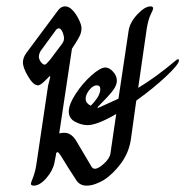

<svg xmlns="http://www.w3.org/2000/svg" viewBox="-20 -573 582 603"><path d="M408 -257 391 -135Q385 -94 360 -60Q335 -26 305 -7Q295 -1 280.5 4.5Q266 10 252 10Q232 10 221 -5Q218 -9 197 -42L171 -84Q164 -95 161 -95Q158 -95 157 -93Q156 -91 156 -88L151 -62Q146 -37 125.5 -13.5Q105 10 86 10Q77 10 77 4Q77 1 83.5 -15Q90 -31 94 -55L131 -304L138 -332L136 -334L122 -320Q116 -314 110 -309.5Q104 -305 99 -305Q85 -305 68.5 -332.5Q52 -360 52 -377Q52 -392 63 -407L159 -536Q170 -553 185 -553Q196 -553 207 -542Q218 -531 227 -513Q236 -495 236 -484Q236 -471 229 -457.5Q222 -444 206 -420L166 -154Q174 -156 182 -156Q205 -156 221 -128L260 -62Q262 -59 266.5 -51Q271 -43 278 -43Q289 -43 307 -59.5Q325 -76 327 -92L345 -215Q285 -180 255 -180Q236 -180 216 -190.5Q196 -201 196 -223Q196 -245 217.5 -278Q239 -311 267 -336Q295 -361 311 -361Q323 -361 335 -348Q347 -335 347 -320Q347 -309 340 -297Q333 -285 316 -267L286 -236L288 -234L352 -263L384 -477Q388 -503 411.5 -528Q435 -553 453 -553Q461 -553 461 -546Q461 -543 453.5 -528Q446 -513 441 -484L414 -297Q469 -330 532 -383Q536 -387 539 -387Q542 -387 542 -383Q542 -371 501.5 -333Q461 -295 408 -257ZM155 -409 170 -429Q181 -442 181 -451Q181 -462 176 -473Q171 -484 165 -484Q158 -484 153 -475L112 -419Q102 -407 102 -394Q103 -385 109 -377.5Q115 -370 120 -370Q124 -370 126 -373Q139 -386 155 -409ZM265 -241Q295 -271 295 -293Q295 -305 284 -305Q272 -305 260.5 -290.5Q249 -276 249 -263Q249 -249 265 -241Z"/></svg>

Font: Charm
Style: Regular
Weight: 400
Designer: Katatrad Aksorn Co.,Ltd.
Foundry: Cadson Demak Co.,Ltd.
Version: Version 1.001